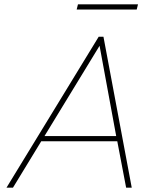

<svg xmlns="http://www.w3.org/2000/svg" viewBox="-20 -869 740 889"><path d="M341 -849H619L613 -825H335ZM437 -699H459L590 0H564L523 -215H171L40 0H10ZM518 -239 441 -657 186 -239Z"/></svg>

Font: Prompt Thin
Style: Italic
Weight: 250
Italic angle: -12°
Designer: Katatrad Team
Foundry: CadsonDemak
Version: Version 1.001